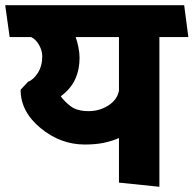

<svg xmlns="http://www.w3.org/2000/svg" viewBox="-31 -700 742 736"><path d="M425 0V-171Q401 -160 369 -153Q337 -146 294 -146Q201 -146 124.5 -209Q48 -272 48 -356L77 -387Q97 -394 114 -420.5Q131 -447 131 -484Q131 -506 118.5 -528Q106 -550 88 -558H6L-11 -680H675L691 -558H580V16ZM309 -274Q350 -274 384 -295.5Q418 -317 425 -352V-558H259Q265 -542 269.5 -519.5Q274 -497 274 -478Q274 -433 257 -396Q240 -359 202 -331Q215 -312 239.5 -293Q264 -274 309 -274Z"/></svg>

Font: Palanquin Dark Medium
Style: Regular
Weight: 500
Designer: Pria Ravichandran
Version: Version 1.001